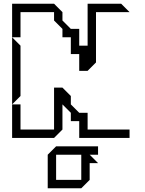

<svg xmlns="http://www.w3.org/2000/svg" viewBox="-20 -740 780 1030"><path d="M45 -180V-540L90 -495V-225ZM45 0V-180H90V-45H270V-270H315L360 -225V-180L405 -135H450V-45H675V0H405V-90H360V-135L315 -180V-45L270 0ZM45 -540V-720H270L315 -675V-630L360 -585H405V-495H450V-720H630L675 -675H495V-405L450 -360H405V-450H360V-540H315V-585L270 -630V-675H90V-540ZM236 90 281 45H506V90H461L506 135H461V225L416 270H236ZM281 90V225H416V90Z"/></svg>

Font: Rubik Iso
Style: Regular
Weight: 400
Designer: Hubert and Fischer, NaN
Foundry: Hubert and Fischer, NaN
Version: Version 2.200